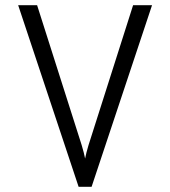

<svg xmlns="http://www.w3.org/2000/svg" viewBox="-20 -720 656 740"><path d="M50 -700H123L295 -160Q304 -130 308 -109Q312 -130 321 -160L493 -700H566L333 0H283Z"/></svg>

Font: Overpass Mono Light
Style: Regular
Weight: 300
Monospace: yes
Designer: Delve Withrington, Dave Bailey
Foundry: Delve Fonts
Version: Version 1.000;DELV;Overpass